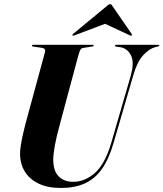

<svg xmlns="http://www.w3.org/2000/svg" viewBox="-20 -922 810 952"><path d="M532 -215 628.5 -547.5Q647 -613 629.2 -647.8Q611.5 -682.5 576 -688L557 -690.5Q553 -691.5 551.5 -692.8Q550 -694 550 -696Q550 -698 551.8 -699Q553.5 -700 557 -700H764Q767 -700 768.5 -699.2Q770 -698.5 770 -696.5Q770 -695 768.8 -693.8Q767.5 -692.5 763.5 -691.5L749 -688Q719 -680 689.2 -647.2Q659.5 -614.5 640 -546L543.5 -214.5Q520.5 -134.5 485.8 -85Q451 -35.5 401 -12.8Q351 10 281.5 10Q216 10 170.8 -12Q125.5 -34 102.2 -72.8Q79 -111.5 79.5 -163Q79.5 -177.5 83.5 -203Q87.5 -228.5 94 -257.2Q100.5 -286 107 -310.5L203 -663.5Q205.5 -673.5 201 -678.8Q196.5 -684 187 -685L145 -691Q142 -691.5 140.2 -692.5Q138.5 -693.5 138.5 -696Q138.5 -698 140.2 -699Q142 -700 145 -700H439Q444.5 -700 444.5 -696.5Q444.5 -695 443.2 -693.5Q442 -692 438 -691.5L393.5 -684.5Q384.5 -683.5 379.8 -677Q375 -670.5 369.5 -651L278.5 -312Q260 -245.5 252.2 -202.2Q244.5 -159 244 -131.5Q244 -74.5 271 -47.5Q298 -20.5 342.5 -20.5Q401.5 -20.5 451.5 -65.2Q501.5 -110 532 -215ZM543.5 -820H466.5L624.5 -746.5Q629.5 -743.5 632 -745.5Q634 -747 634.2 -749Q634.5 -751 633 -753.5L536.5 -893.5Q534 -897.5 532 -899.5Q530 -901.5 526 -901.5Q522 -901.5 519 -899.5Q516 -897.5 511.5 -893.5L342 -753.5Q340 -751 339.5 -749Q339 -747 339.5 -745.5Q341 -744.5 343.2 -745Q345.5 -745.5 348.5 -746.5Z"/></svg>

Font: Fraunces 120pt
Style: Bold Italic
Weight: 700
Italic angle: -16°
Version: Version 1.000;[b76b70a41]